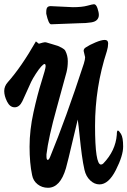

<svg xmlns="http://www.w3.org/2000/svg" viewBox="-20 -890 603 909"><path d="M486 -648Q430 -477 430 -294Q430 -111 458 -111Q464 -111 469 -116Q527 -176 533 -252Q533 -272 538 -272Q543 -272 553 -255.5Q563 -239 563 -196Q563 -153 528.5 -85Q494 -17 451 -17Q427 -17 407 -36Q387 -55 380 -85.5Q373 -116 367.5 -156.5Q362 -197 357 -247Q352 -297 348 -324Q341 -297 322 -215Q303 -133 292 -93Q265 -1 207 -1Q179 -1 158 -17.5Q137 -34 132 -61Q120 -117 120 -195.5Q120 -274 138.5 -358Q157 -442 176.5 -503.5Q196 -565 196 -576Q196 -587 191 -587Q186 -587 175 -575Q164 -563 149.5 -540.5Q135 -518 127.5 -502.5Q120 -487 106 -455Q92 -423 86 -411Q72 -382 49.5 -382Q27 -382 13.5 -409Q0 -436 0 -459Q0 -482 17 -501Q81 -573 150 -694L164 -683Q187 -690 192.5 -690Q198 -690 205 -687.5Q212 -685 230 -680Q248 -675 254.5 -672.5Q261 -670 273 -663.5Q285 -657 289 -650Q301 -627 301 -600Q301 -573 295 -548.5Q289 -524 249 -380.5Q209 -237 200 -159V-150Q200 -133 206 -133Q212 -133 218 -149Q292 -329 377 -589Q383 -609 383 -619L376 -649Q376 -660 387 -666Q403 -677 431.5 -689Q460 -701 476 -701Q492 -701 492 -684.5Q492 -668 486 -648ZM220 -861 325 -856Q368 -856 393.5 -863Q419 -870 425 -870Q435 -870 441.5 -851Q448 -832 448 -819Q448 -806 439.5 -796.5Q431 -787 412 -784Q388 -780 354 -780L222 -775Q210 -775 199 -825V-833Q199 -849 204 -855Q209 -861 220 -861Z"/></svg>

Font: Devonshire
Style: Regular
Weight: 400
Designer: Astigmatic (AOETI)
Foundry: Astigmatic (AOETI)
Version: Version 1.001